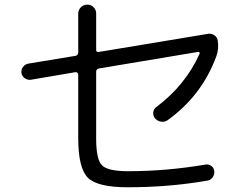

<svg xmlns="http://www.w3.org/2000/svg" viewBox="-20 -793 1040 816"><path d="M111.3 -454.1Q97.7 -452.1 85.4 -460.4Q73.2 -468.8 71.3 -482.9Q69.3 -497.1 77.6 -508.3Q85.9 -519.5 99.6 -522.5L300.8 -555.7Q311.5 -557.6 312.5 -569.3V-735.4Q312.5 -751 323.7 -762.2Q335 -773.4 351.1 -773.4Q367.2 -773.4 377.9 -762.2Q388.7 -751 388.7 -735.4V-581.1Q388.7 -570.3 400.4 -572.3L865.2 -649.4Q878.9 -651.4 891.1 -643.1Q903.3 -634.8 905.3 -621.1Q911.1 -585.9 899.4 -553.7Q837.9 -386.7 692.4 -282.2Q679.7 -273.4 664.6 -275.9Q649.4 -278.3 638.7 -290Q629.9 -300.8 631.3 -315.4Q632.8 -330.1 645.5 -338.9Q768.6 -431.6 828.1 -564.5Q830.1 -567.4 827.6 -570.3Q825.2 -573.2 821.3 -572.3L400.4 -502Q389.6 -500 388.7 -489.3V-203.1Q388.7 -115.2 413.6 -90.3Q438.5 -65.4 524.4 -65.4Q688.5 -65.4 854.5 -93.8Q867.2 -95.7 877.9 -87.9Q888.7 -80.1 890.6 -65.9Q892.6 -51.8 883.8 -39.6Q875 -27.3 861.3 -25.4Q699.2 2.9 522.5 2.9Q394.5 2.9 353.5 -37.6Q312.5 -78.1 312.5 -207V-475.6Q312.5 -480.5 308.6 -483.9Q304.7 -487.3 300.8 -486.3Z"/></svg>

Font: Rounded-X Mgen+ 2m regular
Style: Regular
Weight: 400
Designer: [Source Han Sans]
Ryoko NISHIZUKA  (kana & ideographs); Paul D. Hunt (Latin, Greek & Cyrillic); Wenlong ZHANG  (bopomofo
Version: Version 1.059.20150602